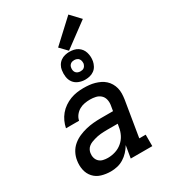

<svg xmlns="http://www.w3.org/2000/svg" viewBox="-237 -1100 1073 1219"><g transform="rotate(-30 300.0 -491.0)"><path d="M206 8Q171 8 138.5 -1.5Q106 -11 84 -35Q62 -59 55 -92.5Q48 -126 54 -161Q58 -188 71.5 -213.5Q85 -239 107 -257.5Q129 -276 155.5 -287.5Q182 -299 209 -305.5Q236 -312 263 -314.5Q290 -317 317 -317H408L415 -359Q418 -380 413 -399.5Q408 -419 393.5 -432Q379 -445 359 -449.5Q339 -454 318 -454Q298 -454 278 -450.5Q258 -447 240 -437Q222 -427 208.5 -410Q195 -393 191 -372H95Q100 -397 110.5 -420Q121 -443 137.5 -463Q154 -483 176 -498Q198 -513 221.5 -522Q245 -531 269.5 -534.5Q294 -538 318 -538Q339 -538 359.5 -536Q380 -534 399.5 -528.5Q419 -523 436.5 -514.5Q454 -506 468.5 -493Q483 -480 493 -463Q503 -446 508 -426.5Q513 -407 512.5 -386.5Q512 -366 509 -345L466 -84H513V0H355L370 -90Q357 -68 339.5 -49Q322 -30 300 -16.5Q278 -3 254 2.5Q230 8 206 8ZM232 -76Q260 -76 287.5 -84.5Q315 -93 337.5 -112Q360 -131 373 -157Q386 -183 390 -211L394 -233H317Q305 -233 293 -232.5Q281 -232 269 -231Q257 -230 245 -227.5Q233 -225 221 -221.5Q209 -218 197.5 -213.5Q186 -209 175.5 -201Q165 -193 159 -182Q153 -171 151 -159Q148 -141 152.5 -124Q157 -107 169 -95.5Q181 -84 198 -80Q215 -76 232 -76ZM356 -578Q332 -578 309.5 -587Q287 -596 273.5 -614Q260 -632 256.5 -656Q253 -680 257 -705Q259 -721 268 -737Q277 -753 291.5 -763.5Q306 -774 323 -778Q340 -782 356 -782Q372 -782 388 -778.5Q404 -775 417 -766.5Q430 -758 439 -746Q448 -734 452.5 -719Q457 -704 458 -688Q459 -672 456 -655Q453 -639 444.5 -623Q436 -607 421.5 -596.5Q407 -586 390 -582Q373 -578 356 -578ZM356 -639Q363 -639 370 -640.5Q377 -642 382.5 -646.5Q388 -651 391.5 -657Q395 -663 397 -670Q398 -680 396.5 -689.5Q395 -699 389.5 -706.5Q384 -714 375 -717.5Q366 -721 356 -721Q350 -721 343 -719.5Q336 -718 330 -713.5Q324 -709 320.5 -703Q317 -697 316 -690Q314 -680 315.5 -670.5Q317 -661 322.5 -653.5Q328 -646 337 -642.5Q346 -639 356 -639ZM358 -789 308 -841 469 -990 535 -920Z"/></g></svg>

Font: Iosevka Curly Slab MdExObl
Style: Regular
Weight: 500
Width: 7
Italic angle: -9°
Monospace: yes
Designer: Belleve Invis
Foundry: Belleve Invis
Version: Version 11.1.0; ttfautohint (v1.8.3)